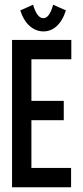

<svg xmlns="http://www.w3.org/2000/svg" viewBox="-20 -793 353 813"><path d="M205 -773C196 -740 183 -716 164 -716C145 -716 131 -736 120 -773L66 -749C85 -688 124 -660 164 -660C204 -660 240 -688 259 -749ZM31 0H281V-82H113V-284H250V-366H113V-542H282V-624H31Z"/></svg>

Font: Inconsolata ExtraCondensed
Style: Bold
Weight: 700
Width: 2
Monospace: yes
Designer: Raph Levien, Cyreal, Brenton Simpson
Foundry: Raph Levien, Cyreal, Google
Version: Version 3.100